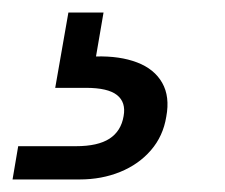

<svg xmlns="http://www.w3.org/2000/svg" viewBox="-112 -27 359 306"><path d="M-92 259 -83 206H9Q44 206 62.5 194Q81 182 85 158Q89 136 74.5 124.5Q60 113 25 113H-24L-3 -7H53L41 63Q79 62 106.5 72.5Q134 83 146.5 105Q159 127 153 159Q148 190 128.5 212.5Q109 235 79.5 247Q50 259 15 259Z"/></svg>

Font: DM Sans 9pt
Style: Italic
Weight: 400
Italic angle: -10°
Designer: Colophon Foundry, Jonny Pinhorn
Foundry: Colophon Foundry
Version: Version 4.004